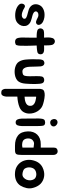

<svg xmlns="http://www.w3.org/2000/svg" viewBox="1086 -1742 978 3190"><g transform="rotate(90 1575.0 -147.0)"><path d="M279 -90Q260 -102 236.5 -109Q213 -116 188.5 -122Q164 -128 141 -135.5Q118 -143 99 -157Q58 -188 51.5 -233.5Q45 -279 71 -325Q85 -349 108 -364.5Q131 -380 158.5 -388.5Q186 -397 215 -398Q244 -399 270 -395Q287 -392 306 -386.5Q325 -381 341.5 -372Q358 -363 371.5 -349.5Q385 -336 391 -316Q395 -303 392.5 -291Q390 -279 382.5 -271Q375 -263 363.5 -259Q352 -255 339 -257Q324 -260 311 -266Q298 -272 285 -279Q272 -286 258.5 -291Q245 -296 230 -296Q207 -297 192 -288Q177 -279 171.5 -266Q166 -253 172.5 -238Q179 -223 200 -212Q219 -202 242 -196Q265 -190 287.5 -184Q310 -178 331.5 -170Q353 -162 370 -148Q403 -121 410.5 -85Q418 -49 406 -14Q394 21 364.5 48Q335 75 295 84Q266 90 232.5 90Q199 90 166.5 83Q134 76 104.5 61Q75 46 55 23Q41 7 40.5 -13.5Q40 -34 48.5 -49.5Q57 -65 73 -71Q89 -77 109 -64Q125 -53 147 -42.5Q169 -32 191 -26Q213 -20 233.5 -20Q254 -20 269 -29Q291 -43 292 -61.5Q293 -80 279 -90Z M878 -355Q886 -336 879.5 -313Q873 -290 856 -283Q847 -279 832 -276.5Q817 -274 799.5 -272Q782 -270 765 -269Q748 -268 736 -268Q737 -238 738 -206.5Q739 -175 740 -145Q741 -115 741 -87.5Q741 -60 740 -38Q740 -23 740 -3.5Q740 16 737.5 34Q735 52 730 65.5Q725 79 715 83Q684 96 658.5 90.5Q633 85 622 69Q614 56 610 38.5Q606 21 604.5 2.5Q603 -16 603.5 -33.5Q604 -51 604 -64Q605 -106 605.5 -159.5Q606 -213 606 -267H591Q579 -267 560.5 -267.5Q542 -268 523.5 -270.5Q505 -273 489 -277.5Q473 -282 466 -291Q455 -304 452.5 -319Q450 -334 454.5 -347.5Q459 -361 469 -371.5Q479 -382 492 -385Q510 -390 543 -390.5Q576 -391 605 -390Q604 -400 604 -409.5Q604 -419 603 -428Q602 -440 602 -458.5Q602 -477 604.5 -495.5Q607 -514 613 -530.5Q619 -547 630 -556Q645 -568 660.5 -569.5Q676 -571 689.5 -565Q703 -559 712.5 -547.5Q722 -536 726 -522Q729 -510 731 -493.5Q733 -477 733.5 -459Q734 -441 734 -423Q734 -405 734 -390H744Q759 -390 779 -391Q799 -392 818.5 -390Q838 -388 854 -380.5Q870 -373 878 -355Z M1374 -152Q1372 -119 1370 -85.5Q1368 -52 1359.5 -21Q1351 10 1333.5 35Q1316 60 1284 75Q1256 89 1224 94.5Q1192 100 1160 99Q1128 98 1098 89.5Q1068 81 1044 66Q1020 51 1005 27Q990 3 981.5 -25Q973 -53 970 -83Q967 -113 966 -139Q962 -208 966 -275Q966 -288 966 -304.5Q966 -321 968.5 -337Q971 -353 977 -366.5Q983 -380 997 -387Q1027 -403 1052.5 -389Q1078 -375 1083 -331Q1086 -308 1085.5 -280Q1085 -252 1087 -229Q1088 -195 1089 -155.5Q1090 -116 1100.5 -85Q1111 -54 1135.5 -38.5Q1160 -23 1209 -37Q1232 -44 1239.5 -72Q1247 -100 1247 -155Q1247 -179 1246 -208Q1245 -237 1245 -265.5Q1245 -294 1246.5 -318.5Q1248 -343 1252 -356Q1257 -374 1273 -383Q1289 -392 1307 -392.5Q1325 -393 1341 -385Q1357 -377 1363 -359Q1369 -343 1371.5 -318.5Q1374 -294 1375 -265.5Q1376 -237 1375.5 -207.5Q1375 -178 1374 -152Z M1736 -364Q1765 -352 1789 -329.5Q1813 -307 1830.5 -278Q1848 -249 1857.5 -215.5Q1867 -182 1867 -148Q1868 -97 1843.5 -52Q1819 -7 1764 17Q1722 34 1677.5 42.5Q1633 51 1585 54V237Q1585 243 1583.5 248Q1582 253 1582 258Q1580 268 1577.5 276Q1575 284 1571 293Q1567 299 1563 304Q1559 309 1554 314Q1530 326 1504 319Q1488 318 1478 309Q1469 300 1465 290Q1461 280 1458 267Q1457 262 1456.5 257.5Q1456 253 1456 248V-309Q1456 -315 1456.5 -321.5Q1457 -328 1458 -335Q1459 -347 1464 -359Q1473 -384 1501 -393Q1529 -402 1564 -401Q1588 -400 1613.5 -396Q1639 -392 1662.5 -386.5Q1686 -381 1705 -375Q1724 -369 1736 -364ZM1738 -148Q1742 -176 1731.5 -195.5Q1721 -215 1702 -227.5Q1683 -240 1658.5 -247Q1634 -254 1610 -257Q1607 -258 1600.5 -258Q1594 -258 1586 -258Q1586 -226 1586.5 -196.5Q1587 -167 1586 -133V-66Q1609 -67 1634.5 -71Q1660 -75 1682 -84Q1704 -93 1719.5 -108Q1735 -123 1738 -148Z M2074 -293Q2074 -265 2074.5 -230Q2075 -195 2075 -157.5Q2075 -120 2075 -83.5Q2075 -47 2074 -16Q2073 -1 2071 16.5Q2069 34 2063 49Q2057 64 2044.5 73.5Q2032 83 2011 82Q1980 80 1966.5 55Q1953 30 1951 -15Q1951 -38 1950.5 -68Q1950 -98 1949.5 -129Q1949 -160 1949 -189.5Q1949 -219 1949 -243Q1949 -257 1948.5 -277Q1948 -297 1949 -318Q1950 -339 1954 -358.5Q1958 -378 1967 -391Q1974 -399 1987 -403.5Q2000 -408 2014.5 -408Q2029 -408 2042.5 -403Q2056 -398 2062 -389Q2066 -383 2068 -372Q2070 -361 2071.5 -347.5Q2073 -334 2073.5 -319.5Q2074 -305 2074 -293ZM2036 -495Q2005 -487 1984.5 -501.5Q1964 -516 1959 -545Q1955 -566 1962 -582Q1969 -598 1983 -606.5Q1997 -615 2015 -614Q2033 -613 2051 -600Q2068 -588 2075.5 -572Q2083 -556 2080.5 -541Q2078 -526 2067 -513.5Q2056 -501 2036 -495Z M2474 -613Q2493 -618 2507.5 -614.5Q2522 -611 2532.5 -601Q2543 -591 2548.5 -576Q2554 -561 2554 -543Q2555 -493 2554.5 -465Q2554 -437 2554 -416V-109Q2554 -55 2554 -19Q2554 17 2550.5 39.5Q2547 62 2538.5 73Q2530 84 2513 88.5Q2496 93 2468.5 93Q2441 93 2400 93Q2292 93 2229.5 42Q2167 -9 2163 -120Q2161 -168 2175 -208Q2189 -248 2216.5 -276.5Q2244 -305 2284.5 -320.5Q2325 -336 2377 -335H2432V-514Q2432 -530 2432 -545.5Q2432 -561 2435 -574.5Q2438 -588 2447 -598Q2456 -608 2474 -613ZM2300 -58Q2321 -29 2376 -26Q2387 -25 2397 -25.5Q2407 -26 2415 -28Q2424 -29 2432 -31V-216Q2397 -222 2368.5 -223.5Q2340 -225 2312 -203Q2297 -191 2289 -172.5Q2281 -154 2280 -133.5Q2279 -113 2284 -93Q2289 -73 2300 -58Z M2764 -366Q2797 -382 2833 -389Q2869 -396 2904.5 -392Q2940 -388 2973.5 -373Q3007 -358 3035 -331Q3058 -308 3075 -275.5Q3092 -243 3100 -212Q3117 -157 3105 -101Q3093 -45 3064 3Q3050 25 3029.5 42.5Q3009 60 2986 71Q2956 85 2921 90.5Q2886 96 2853 93Q2793 90 2747.5 63Q2702 36 2674.5 -6Q2647 -48 2638.5 -101.5Q2630 -155 2645 -211Q2661 -271 2691.5 -308.5Q2722 -346 2764 -366ZM2794 -232Q2779 -218 2771 -197Q2763 -176 2761 -153.5Q2759 -131 2764.5 -108.5Q2770 -86 2782 -68Q2792 -53 2818 -43Q2844 -33 2872 -31Q2904 -29 2928 -48.5Q2952 -68 2964.5 -97Q2977 -126 2976 -160Q2975 -194 2958 -222Q2946 -242 2924.5 -251.5Q2903 -261 2879.5 -261.5Q2856 -262 2833 -254.5Q2810 -247 2794 -232Z"/></g></svg>

Font: BM JUA 
Style: Regular
Weight: 400
Designer: BONGJIN KIM, JAEHYUN KEUM, JUHEE TAE
Foundry: WOOWA BROTHERS Corporation.
Version: Version 1.000